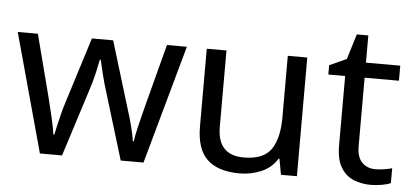

<svg xmlns="http://www.w3.org/2000/svg" viewBox="-47 -756 1860 864"><g transform="rotate(5 882.5 -324.5)"><path d="M431 -303Q418 -344 408.5 -383.5Q399 -423 394 -445H390Q386 -423 377 -383.5Q368 -344 354 -302L258 -1H158L11 -537H102L176 -251Q187 -208 197 -164Q207 -120 211 -91H215Q219 -108 224.5 -133Q230 -158 237 -185.5Q244 -213 251 -235L346 -537H442L534 -235Q545 -201 555.5 -161Q566 -121 570 -92H574Q577 -117 587.5 -161Q598 -205 610 -251L685 -537H775L626 -1H523Z M1319 -536V0H1247L1234 -71H1230Q1204 -29 1158 -9.5Q1112 10 1060 10Q963 10 914 -36.5Q865 -83 865 -185V-536H954V-191Q954 -63 1073 -63Q1162 -63 1196.5 -113Q1231 -163 1231 -257V-536Z M1668 -62Q1688 -62 1709 -65.5Q1730 -69 1743 -73V-6Q1729 1 1703 5.5Q1677 10 1653 10Q1611 10 1575.5 -4.5Q1540 -19 1518 -55Q1496 -91 1496 -156V-468H1420V-510L1497 -545L1532 -659H1584V-536H1739V-468H1584V-158Q1584 -109 1607.5 -85.5Q1631 -62 1668 -62Z"/></g></svg>

Font: Noto Sans Grantha
Style: Regular
Weight: 400
Designer: Monotype Design Team
Foundry: Monotype Imaging Inc.
Version: Version 2.003; ttfautohint (v1.8.4.7-5d5b)